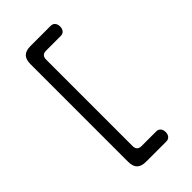

<svg xmlns="http://www.w3.org/2000/svg" viewBox="-305 -955 1209 1209"><g transform="rotate(-45 300.0 -350.0)"><path d="M230 165Q189 165 169.5 145.5Q150 126 150 85V-785Q150 -826 169.5 -845.5Q189 -865 230 -865H410Q429 -865 439.5 -852.5Q450 -840 450 -820Q450 -800 439.5 -787.5Q429 -775 410 -775H280Q260 -775 250 -765Q240 -755 240 -735V35Q240 55 250 65Q260 75 280 75H410Q429 75 439.5 87.5Q450 100 450 120Q450 140 439.5 152.5Q429 165 410 165Z"/></g></svg>

Font: Maple Mono NF
Style: Regular
Weight: 400
Monospace: yes
Designer: subframe7536
Version: Version 7.000